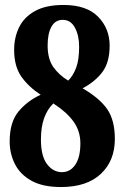

<svg xmlns="http://www.w3.org/2000/svg" viewBox="-20 -744 501 774"><path d="M226 10Q153 10 107.5 -15Q62 -40 40.5 -82Q19 -124 19 -174Q19 -252 55 -295Q91 -338 144 -362Q96 -393 66.5 -434.5Q37 -476 37 -543Q37 -593 57 -634Q77 -675 121 -699.5Q165 -724 236 -724Q329 -724 375.5 -676.5Q422 -629 422 -560Q422 -493 393 -454Q364 -415 313 -388Q382 -348 412.5 -303.5Q443 -259 443 -184Q443 -96 386.5 -43Q330 10 226 10ZM255 -419Q275 -439 287 -471Q299 -503 299 -556Q299 -601 282 -632.5Q265 -664 233 -664Q203 -664 187.5 -636.5Q172 -609 172 -561Q172 -507 194.5 -474.5Q217 -442 255 -419ZM230 -50Q263 -50 283.5 -80Q304 -110 304 -166Q304 -216 276 -254.5Q248 -293 195 -327Q171 -304 158 -268Q145 -232 145 -182Q145 -115 169.5 -82.5Q194 -50 230 -50Z"/></svg>

Font: Noto Serif Khmer ExtraCondensed ExtraBold
Style: Regular
Weight: 800
Width: 2
Designer: Danh Hong and the Monotype Design Team
Foundry: Monotype Imaging Inc.
Version: Version 2.004; ttfautohint (v1.8.4.7-5d5b)